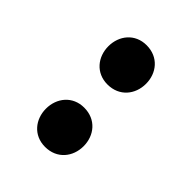

<svg xmlns="http://www.w3.org/2000/svg" viewBox="-11 -828 422 422"><g transform="rotate(-45 200.0 -616.5)"><path d="M103 -558C136 -558 164 -580 164 -617C164 -653 136 -675 103 -675C70 -675 42 -653 42 -617C42 -580 70 -558 103 -558ZM297 -558C330 -558 358 -580 358 -617C358 -653 330 -675 297 -675C264 -675 236 -653 236 -617C236 -580 264 -558 297 -558Z"/></g></svg>

Font: Source Serif 4 Display
Style: Bold
Weight: 700
Designer: Frank Grießhammer
Foundry: Adobe Systems Incorporated
Version: Version 4.004;hotconv 1.0.117;makeotfexe 2.5.65602